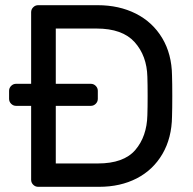

<svg xmlns="http://www.w3.org/2000/svg" viewBox="-20 -720 742 740"><path d="M362 0H127Q116 0 108 -8Q100 -16 100 -27V-312H42Q31 -312 23 -320Q15 -328 15 -339V-370Q15 -381 23 -389Q31 -397 42 -397H100V-673Q100 -684 108 -692Q116 -700 127 -700H356Q439 -700 503.5 -667.5Q568 -635 605 -573.5Q642 -512 643 -429Q644 -399 644 -350Q644 -301 643 -271Q642 -188 606 -126.5Q570 -65 507 -32.5Q444 0 362 0ZM195 -610V-397H330Q341 -397 349 -389Q357 -381 357 -370V-339Q357 -328 349 -320Q341 -312 330 -312H195V-90H357Q457 -90 501.5 -142Q546 -194 548 -276Q549 -306 549 -350Q549 -394 548 -424Q546 -505 499 -557.5Q452 -610 352 -610Z"/></svg>

Font: Rubik
Style: Regular
Weight: 400
Designer: Hubert & Fischer
Foundry: Hubert & Fischer
Version: Version 1.100